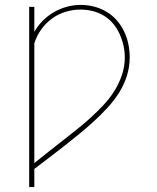

<svg xmlns="http://www.w3.org/2000/svg" viewBox="-20 -558 640 783"><path d="M99 205V-530H120V-428Q134 -453 154.5 -473.5Q175 -494 200 -508.5Q225 -523 253 -530.5Q281 -538 310 -538Q337 -538 364 -531Q391 -524 414.5 -510Q438 -496 456 -475.5Q474 -455 486 -430Q498 -405 503.5 -378Q509 -351 509 -324Q509 -285 497 -247.5Q485 -210 464 -177.5Q443 -145 416.5 -116.5Q390 -88 361.5 -62Q333 -36 303 -11.5Q273 13 242.5 37Q212 61 181 84.5Q150 108 120 131V205ZM120 107Q148 84 177 61.5Q206 39 235 16Q264 -7 292.5 -29.5Q321 -52 348 -76.5Q375 -101 400.5 -128Q426 -155 445.5 -185.5Q465 -216 477 -251.5Q489 -287 489 -323Q489 -348 483.5 -372.5Q478 -397 467.5 -420Q457 -443 441 -462Q425 -481 403.5 -494Q382 -507 357.5 -513Q333 -519 308 -519Q277 -519 246.5 -509.5Q216 -500 191 -481.5Q166 -463 147.5 -437Q129 -411 120 -381Z"/></svg>

Font: Iosevka Curly Thin Extended
Style: Regular
Weight: 100
Width: 7
Monospace: yes
Designer: Belleve Invis
Foundry: Belleve Invis
Version: Version 11.1.0; ttfautohint (v1.8.3)